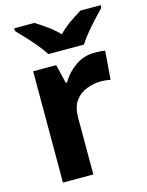

<svg xmlns="http://www.w3.org/2000/svg" viewBox="-116 -838 699 910"><g transform="rotate(-15 234.0 -383.0)"><path d="M383 -556Q394 -556 409 -555Q424 -554 433 -552L422 -412Q414 -414 401 -415.5Q388 -417 378 -417Q340 -417 305 -403.5Q270 -390 248.5 -360Q227 -330 227 -278V0H78V-546H191L213 -454H220Q244 -496 286 -526Q328 -556 383 -556ZM169 -606Q155 -628 132.5 -655.5Q110 -683 86 -708.5Q62 -734 44 -753V-766H143Q169 -750 199 -728.5Q229 -707 255 -680Q280 -707 311.5 -728.5Q343 -750 369 -766H468V-753Q450 -735 426 -709Q402 -683 379.5 -655.5Q357 -628 343 -606Z"/></g></svg>

Font: Noto Sans
Style: Bold
Weight: 700
Designer: Monotype Design Team
Foundry: Monotype Imaging Inc.
Version: Version 2.000;GOOG;noto-source:20170915:90ef993387c0; ttfaut